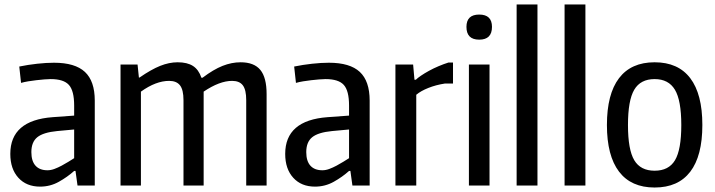

<svg xmlns="http://www.w3.org/2000/svg" viewBox="-20 -828 3191 857"><path d="M159 5Q98 5 62 -34.5Q26 -74 26 -141Q26 -291 215 -305L311 -312V-357Q311 -423 287.5 -449Q264 -475 206 -475Q194 -475 177 -473.5Q160 -472 142 -470Q124 -468 106 -465Q88 -462 74 -458L66 -531Q105 -539 146 -543.5Q187 -548 221 -548Q315 -548 359 -507Q403 -466 403 -379V0H326L317 -65H311Q281 -38 242.5 -16.5Q204 5 159 5ZM192 -68Q207 -68 223 -74Q239 -80 255 -88.5Q271 -97 285.5 -106Q300 -115 311 -122V-250L235 -243Q173 -237 146.5 -215.5Q120 -194 120 -149Q120 -109 138.5 -88.5Q157 -68 192 -68Z M518 -540H594L600 -482H603Q655 -518 695 -534Q735 -550 773 -550Q816 -550 841.5 -533.5Q867 -517 879 -481H884Q933 -518 973.5 -534Q1014 -550 1054 -550Q1114 -550 1142 -516Q1170 -482 1170 -408V0H1079V-381Q1079 -427 1064 -447Q1049 -467 1016 -467Q960 -467 889 -419V0H799V-381Q799 -427 783.5 -447Q768 -467 735 -467Q676 -467 609 -419V0H518Z M1386 5Q1325 5 1289 -34.5Q1253 -74 1253 -141Q1253 -291 1442 -305L1538 -312V-357Q1538 -423 1514.5 -449Q1491 -475 1433 -475Q1421 -475 1404 -473.5Q1387 -472 1369 -470Q1351 -468 1333 -465Q1315 -462 1301 -458L1293 -531Q1332 -539 1373 -543.5Q1414 -548 1448 -548Q1542 -548 1586 -507Q1630 -466 1630 -379V0H1553L1544 -65H1538Q1508 -38 1469.5 -16.5Q1431 5 1386 5ZM1419 -68Q1434 -68 1450 -74Q1466 -80 1482 -88.5Q1498 -97 1512.5 -106Q1527 -115 1538 -122V-250L1462 -243Q1400 -237 1373.5 -215.5Q1347 -194 1347 -149Q1347 -109 1365.5 -88.5Q1384 -68 1419 -68Z M1745 -540H1824L1830 -472H1836Q1844 -480 1859.5 -490.5Q1875 -501 1895 -512Q1915 -523 1937.5 -532.5Q1960 -542 1982 -549H2002V-455H1965Q1926 -449 1892 -435.5Q1858 -422 1838 -405V0H1745Z M2119 -651Q2062 -651 2062 -708Q2062 -763 2119 -763Q2176 -763 2176 -708Q2176 -651 2119 -651ZM2073 -540H2165V0H2073Z M2286 -808H2379V0H2286Z M2500 -808H2593V0H2500Z M2902 9Q2797 9 2743 -62Q2689 -133 2689 -270Q2689 -408 2743 -479Q2797 -550 2902 -550Q3007 -550 3061 -479Q3115 -408 3115 -270Q3115 -132 3061 -61.5Q3007 9 2902 9ZM2902 -66Q2965 -66 2993 -113Q3021 -160 3021 -270Q3021 -380 2992.5 -427.5Q2964 -475 2902 -475Q2839 -475 2811 -427.5Q2783 -380 2783 -270Q2783 -160 2811 -113Q2839 -66 2902 -66Z"/></svg>

Font: Encode Sans Compressed
Style: Medium
Weight: 500
Designer: Pablo Impallari, Andres Torresi
Foundry: Pablo Impallari, Andres Torresi
Version: Version 1.000; ttfautohint (v1.00) -l 8 -r 50 -G 200 -x 14 -